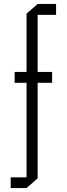

<svg xmlns="http://www.w3.org/2000/svg" viewBox="-20 -746 340 969"><path d="M114 -328V-677L170 -726V-383L115 -328ZM34 203V149H114V203ZM114 203V-328H170V154ZM54 -328V-383H114V-328ZM115 -328 170 -383H243V-328ZM170 -671V-726H263V-671Z"/></svg>

Font: Foldit Thin Light
Style: Regular
Weight: 300
Version: Version 1.003